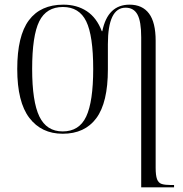

<svg xmlns="http://www.w3.org/2000/svg" viewBox="-20 -564 785 824"><path d="M586 -404Q586 -472 570 -501.5Q554 -531 519 -531Q443 -531 443 -374V-266Q443 -124 393.5 -57Q344 10 249 10Q158 10 106 -58Q54 -126 54 -268Q54 -410 104 -477Q154 -544 252 -544Q310 -544 352.5 -516Q395 -488 417 -430H419Q442 -544 536 -544Q591 -544 619.5 -506Q648 -468 648 -389V156Q648 189 654 205Q660 221 674 225.5Q688 230 712 230H727V240H586ZM249 0Q320 0 350 -64Q380 -128 380 -268Q380 -411 350 -472.5Q320 -534 250 -534Q179 -534 148.5 -472.5Q118 -411 118 -268Q118 -128 149 -64Q180 0 249 0Z"/></svg>

Font: Noto Serif Display SemiCondensed Light
Style: Regular
Weight: 300
Width: 4
Designer: Monotype Design Team
Foundry: Monotype Imaging Inc.
Version: Version 2.009